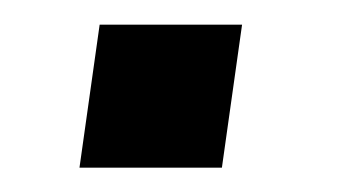

<svg xmlns="http://www.w3.org/2000/svg" viewBox="-20 -138 284 158"><path d="M162.6 0 179.2 -117.7H62L45.4 0Z"/></svg>

Font: Winston
Style: Italic
Weight: 400
Italic angle: -8.13011°
Designer: Vernon Adams, Kim Jin-seong, David Berlow, Cristiano Sobral
Foundry: The Winston Project Authors
Version: Version 3.004